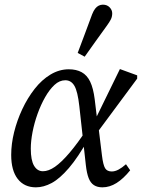

<svg xmlns="http://www.w3.org/2000/svg" viewBox="-20 -790 608 823"><path d="M134 13Q84 13 56 -23Q28 -59 28 -126Q28 -173 40.5 -223.5Q53 -274 75.5 -322Q98 -370 128.5 -409Q159 -448 196.5 -470.5Q234 -493 275 -493Q307 -493 330 -480.5Q353 -468 366.5 -440Q380 -412 386 -364L397 -273L401 -255L417 -124Q422 -83 430.5 -69Q439 -55 459 -55Q473 -55 488 -63Q503 -71 520 -86L538 -60Q509 -24 479.5 -5.5Q450 13 419 13Q397 13 382.5 3.5Q368 -6 360 -26.5Q352 -47 348 -82L320 -335Q313 -398 299 -422Q285 -446 260 -446Q235 -446 213.5 -426Q192 -406 173.5 -373.5Q155 -341 141 -302Q127 -263 119.5 -224Q112 -185 112 -153Q112 -103 126 -79.5Q140 -56 164 -56Q188 -56 215.5 -75Q243 -94 278 -135Q313 -176 355 -240L370 -195H359Q315 -116 275.5 -70Q236 -24 201.5 -5.5Q167 13 134 13ZM391 -214 385 -271 494 -494 568 -467V-453ZM313 -563Q328 -604 344 -645.5Q360 -687 375 -729Q381 -744 388 -753Q395 -762 403.5 -766Q412 -770 421 -770Q439 -770 450 -758.5Q461 -747 461 -733Q461 -719 455.5 -707.5Q450 -696 436 -677Q413 -645 389.5 -612.5Q366 -580 343 -547Z"/></svg>

Font: Source Serif 4 18pt
Style: Italic
Weight: 400
Italic angle: -12°
Designer: Frank Grießhammer
Foundry: Adobe Systems Incorporated
Version: Version 4.004;hotconv 1.0.116;makeotfexe 2.5.65601